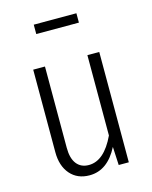

<svg xmlns="http://www.w3.org/2000/svg" viewBox="-111 -795 698 879"><g transform="rotate(-15 238.0 -355.0)"><path d="M336.9 -676.8H134.8V-721.2H336.9ZM392.1 -522.9V0H344.2L339.8 -86.9Q289.6 11.2 204.1 11.2Q146.5 11.2 112.8 -27.6Q79.1 -66.4 79.1 -131.8V-522.9H134.8V-137.2Q134.8 -87.4 155.3 -61.3Q175.8 -35.2 212.9 -35.2Q285.6 -35.2 335.9 -142.1V-522.9Z"/></g></svg>

Font: Fira Sans Compressed Light
Style: Regular
Weight: 300
Width: 1
Designer: Carrois Corporate & Edenspiekermann AG
Foundry: Carrois Corporate GbR & Edenspiekermann AG
Version: Version 4.203;PS 004.203;hotconv 1.0.88;makeotf.lib2.5.64775